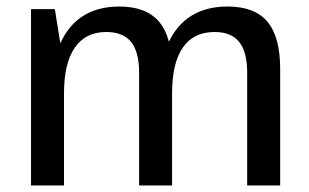

<svg xmlns="http://www.w3.org/2000/svg" viewBox="-20 -568 946 588"><path d="M737 -346Q737 -409 712.5 -439.5Q688 -470 637 -470Q573 -470 540 -422.5Q507 -375 507 -282L466 -211V-272Q466 -407 520 -477.5Q574 -548 677 -548Q760 -548 799 -501.5Q838 -455 838 -357V0H737ZM75 -540H148L176 -365V0H75ZM406 -346Q406 -409 381.5 -439.5Q357 -470 305 -470Q242 -470 209 -422Q176 -374 176 -282L136 -211V-272Q136 -407 189.5 -477.5Q243 -548 346 -548Q428 -548 467.5 -501Q507 -454 507 -357V0H406Z"/></svg>

Font: Pathway Extreme SemiCondensed Medium
Style: Regular
Weight: 500
Width: 4
Version: Version 1.001;gftools[0.9.26]